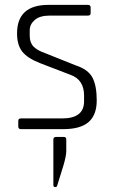

<svg xmlns="http://www.w3.org/2000/svg" viewBox="-20 -530 467 788"><path d="M252 43V90Q252 109 241 147L215 231Q214 238 206.5 238Q199 238 199 229V43Q199 32 210 32H242Q252 32 252 43ZM240 0H66Q55 0 55 -11V-34Q55 -44 66 -44H235Q325 -44 325 -114V-138Q325 -203 269 -223L144 -271Q93 -291 71.5 -318Q50 -345 50 -393Q50 -510 179 -510H341Q352 -510 352 -499V-476Q352 -466 341 -466H184Q143 -466 122.5 -448Q102 -430 102 -406V-383Q102 -355 117.5 -339Q133 -323 165 -312L290 -262Q342 -245 359.5 -211.5Q377 -178 377 -118Q377 -58 343.5 -29Q310 0 240 0Z"/></svg>

Font: Rajdhani
Style: Regular
Weight: 400
Designer: Satya Rajpurohit, Jyotish Sonowal
Foundry: Indian Type Foundry
Version: Version 1.201;PS 1.0;hotconv 1.0.78;makeotf.lib2.5.61930; tt